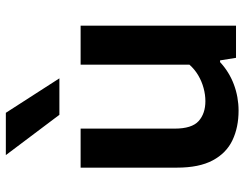

<svg xmlns="http://www.w3.org/2000/svg" viewBox="-112 -736 857 674"><g transform="rotate(-90 317.0 -399.5)"><path d="M265 9Q206.5 9 161.2 -12.5Q116 -34 90.5 -81.8Q65 -129.5 65 -207.5V-545.5H202V-215.5Q202 -155 228.5 -131.2Q255 -107.5 298.5 -107.5Q321 -107.5 344.2 -113.8Q367.5 -120 388.8 -132.5Q410 -145 426.5 -163.5V-545.5H563.5V0H450.5L441.5 -56H435.5Q401 -24 357 -7.5Q313 9 265 9ZM250.5 -620 109 -808H257.5L378.5 -620Z"/></g></svg>

Font: Encode Sans SemiExpanded SemiBold
Style: Regular
Weight: 600
Width: 6
Designer: Multiple Designers
Foundry: Impallari Type
Version: Version 3.002